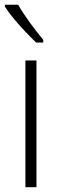

<svg xmlns="http://www.w3.org/2000/svg" viewBox="-38 -784 241 804"><path d="M114.7 0H68.4V-530.8H114.7ZM38.1 -764.2Q60.5 -725.6 88.6 -687.3Q116.7 -648.9 143.1 -617.2V-606H113.3Q93.8 -624.5 69.1 -650.4Q44.4 -676.3 21 -704.3Q-2.4 -732.4 -17.6 -756.3V-764.2Z"/></svg>

Font: Open Sans Condensed Light
Style: Regular
Weight: 300
Width: 3
Designer: Monotype Design Team
Foundry: Monotype Imaging Inc.
Version: Version 3.003; ttfautohint (v1.8.4)